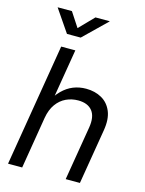

<svg xmlns="http://www.w3.org/2000/svg" viewBox="-137 -1021 830 1101"><g transform="rotate(15 278.5 -470.0)"><path d="M156.7 -307.6 106 0H22L142.6 -727.5H226.6L171.4 -395.5H147.9Q173.3 -443.4 203.1 -473.1Q232.9 -502.9 268.3 -517.1Q303.7 -531.2 344.2 -531.2Q397 -531.2 437 -508.5Q477.1 -485.8 495.8 -440.4Q514.6 -395 502.9 -326.2L448.7 0H364.3L417.5 -319.8Q428.7 -386.2 401.9 -420.4Q375 -454.6 317.4 -454.6Q279.3 -454.6 245.8 -439Q212.4 -423.3 189 -390.9Q165.5 -358.4 156.7 -307.6ZM149.4 -939.9 205.6 -854 289.1 -939.9H373.5V-938.5L237.3 -806.2H155.8L65.4 -938.5V-939.9Z"/></g></svg>

Font: Inter 28pt
Style: Italic
Weight: 400
Italic angle: -9.3988°
Designer: Rasmus Andersson
Foundry: rsms
Version: Version 4.001;git-66647c0bb